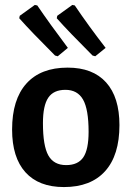

<svg xmlns="http://www.w3.org/2000/svg" viewBox="-20 -748 534 778"><path d="M255 -554 214 -520 203 -523Q105 -621 58 -674L60 -684L121 -728L131 -726Q182 -651 255 -554ZM408 -554 366 -520 355 -523Q257 -621 210 -674L212 -684L273 -728L283 -726Q339 -643 408 -554ZM254 -474Q356 -474 410 -414Q464 -354 464 -241Q464 -119 406 -54.5Q348 10 239 10Q137 10 83 -50Q29 -110 29 -223Q29 -345 87 -409.5Q145 -474 254 -474ZM245 -384Q197 -384 175.5 -352Q154 -320 154 -249Q154 -157 176 -118Q198 -79 248 -79Q296 -79 317.5 -110.5Q339 -142 339 -214Q339 -305 316.5 -344.5Q294 -384 245 -384Z"/></svg>

Font: Alegreya Sans
Style: Bold
Weight: 700
Designer: Juan Pablo del Peral
Foundry: Huerta Tipografica
Version: Version 2.007